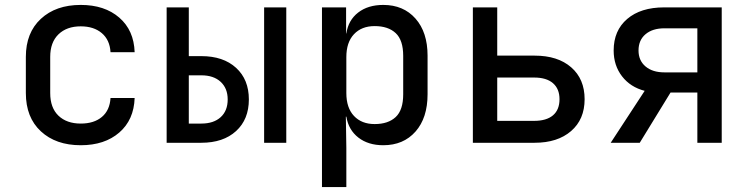

<svg xmlns="http://www.w3.org/2000/svg" viewBox="-20 -580 3040 780"><path d="M308 10Q207 10 146 -46.5Q85 -103 85 -202V-349Q85 -447 146 -503.5Q207 -560 308 -560Q405 -560 464.5 -508.5Q524 -457 527 -368H429Q426 -418 393.5 -445.5Q361 -473 308 -473Q251 -473 217.5 -440.5Q184 -408 184 -349V-202Q184 -142 217.5 -110Q251 -78 308 -78Q362 -78 394 -105Q426 -132 429 -182H527Q524 -93 464.5 -41.5Q405 10 308 10Z M657 0V-550H747V-352H798Q887 -352 939 -304.5Q991 -257 991 -176Q991 -95 939 -47.5Q887 0 798 0ZM1053 0V-550H1143V0ZM747 -78H798Q848 -78 876.5 -104Q905 -130 905 -176Q905 -221 876.5 -247.5Q848 -274 798 -274H747Z M1288 180V-550H1386V-444H1387Q1395 -498 1435 -529Q1475 -560 1537 -560Q1619 -560 1668 -504.5Q1717 -449 1717 -354V-197Q1717 -101 1668 -45.5Q1619 10 1537 10Q1476 10 1436 -21Q1396 -52 1387 -106H1385L1387 21V180ZM1502 -76Q1557 -76 1587.5 -104.5Q1618 -133 1618 -197V-353Q1618 -417 1587.5 -445.5Q1557 -474 1502 -474Q1449 -474 1418 -441Q1387 -408 1387 -348V-202Q1387 -142 1418 -109Q1449 -76 1502 -76Z M1901 0V-550H2000V-354H2152Q2246 -354 2300.5 -306.5Q2355 -259 2355 -177Q2355 -95 2300 -47.5Q2245 0 2152 0ZM2000 -89H2150Q2200 -89 2226.5 -111.5Q2253 -134 2253 -177Q2253 -219 2226.5 -242Q2200 -265 2150 -265H2000Z M2461 0 2599 -211Q2541 -226 2507 -270Q2473 -314 2473 -375Q2473 -456 2528 -503Q2583 -550 2678 -550H2912V0H2813V-204H2704L2579 0ZM2679 -286H2813V-465H2679Q2631 -465 2602.5 -441Q2574 -417 2574 -375Q2574 -334 2602.5 -310Q2631 -286 2679 -286Z"/></svg>

Font: JetBrainsMono NFM Medium
Style: Regular
Weight: 500
Monospace: yes
Designer: Philipp Nurullin, Konstantin Bulenkov
Foundry: JetBrains
Version: Version 2.304; ttfautohint (v1.8.4.7-5d5b);Nerd Fonts 3.3.0